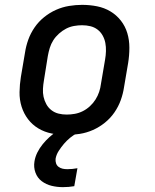

<svg xmlns="http://www.w3.org/2000/svg" viewBox="-20 -548 640 791"><path d="M255 8Q223 8 193 2Q163 -4 138 -19Q113 -34 95.5 -57Q78 -80 69 -108.5Q60 -137 60.5 -168.5Q61 -200 66 -231L83 -331Q87 -358 96.5 -384.5Q106 -411 122.5 -435Q139 -459 162 -477.5Q185 -496 211 -507.5Q237 -519 264.5 -523.5Q292 -528 318 -528Q350 -528 380 -522Q410 -516 435 -501Q460 -486 478 -463Q496 -440 504.5 -411.5Q513 -383 513 -351.5Q513 -320 508 -289L491 -189Q487 -162 477.5 -135.5Q468 -109 451.5 -85Q435 -61 412 -42.5Q389 -24 363 -12.5Q337 -1 309 3.5Q281 8 255 8ZM255 -76Q271 -76 288 -79Q305 -82 321 -90Q337 -98 350.5 -110.5Q364 -123 373.5 -138Q383 -153 388.5 -169.5Q394 -186 396 -203L413 -303Q416 -320 416.5 -337.5Q417 -355 414 -371Q411 -387 403 -401.5Q395 -416 382 -426Q369 -436 352.5 -440Q336 -444 318 -444Q302 -444 285 -441Q268 -438 252.5 -430Q237 -422 223 -409.5Q209 -397 199.5 -382Q190 -367 185 -350.5Q180 -334 177 -317L161 -217Q158 -200 157 -182.5Q156 -165 159.5 -149Q163 -133 171 -118.5Q179 -104 192 -94Q205 -84 221 -80Q237 -76 255 -76ZM239 223Q215 223 192.5 217.5Q170 212 152 198.5Q134 185 126 163Q118 141 122 117Q125 98 134 80Q143 62 156 46Q169 30 184 16.5Q199 3 216 -8H300L299 0Q283 8 269 19.5Q255 31 243.5 44.5Q232 58 222 73.5Q212 89 209 106Q208 116 211 125Q214 134 221.5 139.5Q229 145 238 147Q247 149 257 149Q268 149 278 148Q288 147 299 145L286 219Q275 221 263 222Q251 223 239 223Z"/></svg>

Font: Iosevka HT Medium Extended
Style: Italic
Weight: 500
Width: 7
Italic angle: -9°
Monospace: yes
Designer: Belleve Invis
Foundry: Belleve Invis
Version: Version 32.3.0; ttfautohint (v1.8.4)